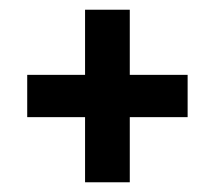

<svg xmlns="http://www.w3.org/2000/svg" viewBox="-20 -476 442 395"><path d="M155 -235H36V-322H155V-456H247V-322H366V-235H247V-101H155Z"/></svg>

Font: Cabin Condensed SemiBold
Style: Regular
Weight: 600
Width: 3
Designer: Pablo Impallari
Foundry: Pablo Impallari. http://www.impallari.com Igino Marini. http://www.ikern.com
Version: Version 2.001